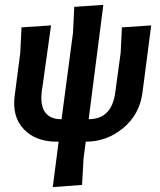

<svg xmlns="http://www.w3.org/2000/svg" viewBox="-20 -572 653 786"><path d="M212 8Q126 8 77.5 -43Q29 -94 40 -179L63 -356L68 -460L189 -468L151 -197Q144 -140 165 -112Q186 -84 230 -84H232L279 -439L284 -544L403 -552L343 -84Q438 -84 452 -195L474 -356L479 -460L599 -468L563 -191Q551 -103 484 -47.5Q417 8 331 8L322 77L316 185L196 194L220 8Z"/></svg>

Font: Alegreya Sans
Style: Bold Italic
Weight: 700
Italic angle: -7°
Designer: Juan Pablo del Peral
Foundry: Huerta Tipografica
Version: Version 2.007